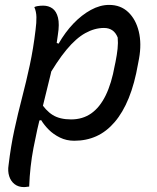

<svg xmlns="http://www.w3.org/2000/svg" viewBox="-20 -563 640 783"><path d="M120 -534Q126 -537 132 -538Q138 -539 144 -539.5Q150 -540 156 -540Q178 -540 194 -528.5Q210 -517 216.5 -491Q223 -465 216 -421Q205 -337 186.5 -260Q168 -183 149.5 -109Q131 -35 116.5 40.5Q102 116 99 198Q96 198 92.5 198.5Q89 199 85.5 199.5Q82 200 78 200Q55 200 39.5 188Q24 176 17.5 155.5Q11 135 15 110Q24 34 38.5 -33Q53 -100 70 -165Q87 -230 101.5 -297.5Q116 -365 125 -441Q129 -471 128.5 -493.5Q128 -516 120 -534ZM425 -543Q472 -543 503 -513.5Q534 -484 546 -434.5Q558 -385 547 -324L543 -303Q529 -222 505 -163Q481 -104 447.5 -65Q414 -26 373 -7.5Q332 11 283 11Q251 11 224.5 -2Q198 -15 179 -34Q160 -53 148 -73L117 -68L142 -151Q166 -112 195 -94Q224 -76 270 -76Q317 -76 352 -100.5Q387 -125 411 -174Q435 -223 448 -296L451 -310Q457 -340 459.5 -364Q462 -388 460 -410Q452 -430 438 -439.5Q424 -449 404 -449Q366 -449 328 -428Q290 -407 251 -360Q212 -313 167 -234L200 -392L219 -385Q246 -432 279.5 -467Q313 -502 350.5 -522.5Q388 -543 425 -543Z"/></svg>

Font: Rec Mono Duotone
Style: Italic
Weight: 400
Italic angle: -10°
Monospace: yes
Version: Version 1.085; ttfautohint (v1.8.4.7-5d5b)